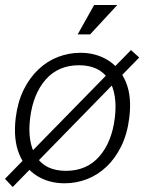

<svg xmlns="http://www.w3.org/2000/svg" viewBox="-31 -724 627 771"><path d="M-11 -6 495 -523 528 -493 20 27ZM228 12Q166 12 118 -17.5Q70 -47 46 -105.5Q22 -164 32 -250Q40 -315 64 -363.5Q88 -412 123.5 -445.5Q159 -479 202.5 -495.5Q246 -512 292 -512Q354 -512 402 -482.5Q450 -453 474.5 -394.5Q499 -336 488 -250Q480 -186 456 -137Q432 -88 396.5 -54.5Q361 -21 318 -4.5Q275 12 228 12ZM234 -38Q317 -38 367.5 -95.5Q418 -153 430 -250Q442 -347 405.5 -404.5Q369 -462 286 -462Q203 -462 152.5 -404.5Q102 -347 90 -250Q78 -153 114.5 -95.5Q151 -38 234 -38ZM331 -586H281L347 -704H440Z"/></svg>

Font: Inclusive Sans Light
Style: Italic
Weight: 300
Italic angle: -7°
Designer: Olivia King
Foundry: Olivia King
Version: Version 2.004